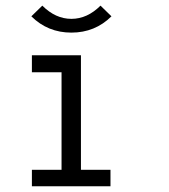

<svg xmlns="http://www.w3.org/2000/svg" viewBox="-20 -647 586 667"><path d="M363.8 0H90.8V-57.1H193.8V-396H90.8V-455.1H261.2V-57.1H363.8ZM367.2 -590.3Q310.1 -533.7 228 -533.7Q146 -533.7 88.9 -590.3L127 -627.4Q172.9 -581.5 228 -581.5Q283.2 -581.5 329.1 -627.4Z"/></svg>

Font: Anonymous Pro
Style: Regular
Weight: 400
Monospace: yes
Designer: Mark Simonson
Version: Version 1.003